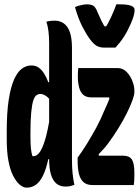

<svg xmlns="http://www.w3.org/2000/svg" viewBox="-20 -851 640 883"><path d="M124 -550Q144 -550 158 -540Q172 -530 183 -512.5Q194 -495 202 -473H216V-383Q208 -396 199.5 -403.5Q191 -411 182.5 -415Q174 -419 165 -419Q156 -419 147.5 -413Q139 -407 133 -388.5Q127 -370 123.5 -333.5Q120 -297 120 -238V-227Q120 -192 122 -170.5Q124 -149 129 -133Q131 -133 133 -133Q135 -133 137 -133Q148 -133 161 -149Q174 -165 187 -207Q200 -249 212 -327V-119H202Q192 -72 177.5 -43Q163 -14 144.5 -1Q126 12 102 12Q87 12 71 -1.5Q55 -15 41 -41.5Q27 -68 19 -110Q11 -152 11 -209V-248Q11 -333 20 -391.5Q29 -450 44.5 -485Q60 -520 80.5 -535Q101 -550 124 -550ZM232 -756Q256 -756 274 -743Q292 -730 301.5 -702.5Q311 -675 311 -630Q311 -555 311 -487Q311 -419 311 -356.5Q311 -294 311 -234.5Q311 -175 311 -115Q311 -84 313.5 -57Q316 -30 322 -1Q316 1 311.5 2.5Q307 4 302.5 5Q298 6 293 6.5Q288 7 281 7Q255 7 238.5 -7.5Q222 -22 214 -49.5Q206 -77 206 -118Q206 -201 206 -269Q206 -337 206 -398Q206 -459 206 -521Q206 -583 206 -653Q206 -680 203 -706Q200 -732 193 -751Q197 -752 201 -753Q205 -754 209.5 -754.5Q214 -755 219.5 -755.5Q225 -756 232 -756ZM340 -538H521Q545 -538 562.5 -520Q580 -502 589 -478Q598 -454 598 -434V-427Q598 -414 588.5 -388Q579 -362 562.5 -329Q546 -296 524 -260.5Q502 -225 477 -191Q467 -177 456 -165.5Q445 -154 434 -142V-135H546Q575 -135 586.5 -117.5Q598 -100 598 -55Q598 -41 597.5 -26Q597 -11 595 0H405Q380 0 365 -12.5Q350 -25 343.5 -50Q337 -75 337 -113V-126Q359 -156 380.5 -191Q402 -226 422.5 -263.5Q443 -301 459 -341Q466 -355 471.5 -368.5Q477 -382 483 -396L482 -403H401Q377 -403 363.5 -414.5Q350 -426 344 -448.5Q338 -471 338 -502Q338 -512 338.5 -521Q339 -530 340 -538ZM511 -632Q506 -632 498 -632Q490 -632 480 -632Q470 -632 460 -632Q439 -632 425 -640Q411 -648 395 -669Q385 -682 375.5 -698Q366 -714 357 -732Q348 -750 340 -771.5Q332 -793 325 -818Q332 -822 341 -824.5Q350 -827 360.5 -829Q371 -831 380 -831Q400 -831 410 -824Q420 -817 428 -796Q437 -776 446.5 -755.5Q456 -735 471 -715L447 -730H487L458 -713Q476 -740 491 -772.5Q506 -805 515 -831H533Q557 -831 571 -828Q585 -825 592 -819.5Q599 -814 599 -805Q599 -792 594.5 -777Q590 -762 582 -743Q575 -727 567 -711.5Q559 -696 550 -682Q541 -668 531 -655.5Q521 -643 511 -632Z"/></svg>

Font: Recursive Monospace Casual
Style: Bold
Weight: 700
Version: Version 1.047